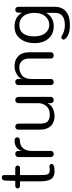

<svg xmlns="http://www.w3.org/2000/svg" viewBox="663 -1293 814 2180"><g transform="rotate(-90 1070.0 -203.0)"><path d="M298.9 -25.3Q298.9 9.2 217.2 9.2Q156.3 9.2 131 -24.1Q103.4 -59.8 101.1 -141.4V-382.8H50.6Q36.8 -382.8 28.7 -391.4Q20.7 -400 20.7 -409.2Q20.7 -418.4 27.6 -427.6Q34.5 -436.8 50.6 -436.8H105.7L110.3 -560.9Q112.6 -574.7 123 -582.2Q133.3 -589.7 144.8 -589.7Q156.3 -589.7 164.4 -582.8Q172.4 -575.9 172.4 -560.9V-436.8H251.7Q265.5 -436.8 273 -427.6Q280.5 -418.4 280.5 -409.2Q280.5 -397.7 273 -390.2Q265.5 -382.8 251.7 -382.8H172.4V-179.3Q172.4 -94.3 178.2 -76.4Q183.9 -58.6 196.6 -51.7Q209.2 -44.8 227.6 -44.8L272.4 -48.3Q285.1 -48.3 292 -40.2Q298.9 -32.2 298.9 -25.3Z M446 -363.2Q473.6 -444.8 566.7 -444.8Q583.9 -444.8 592.5 -435.1Q601.1 -425.3 601.1 -414.4Q601.1 -403.4 592.5 -393.7Q583.9 -383.9 560.9 -383.9Q537.9 -383.9 514.9 -374.7Q492 -365.5 477 -348.3Q446 -310.3 446 -248.3V-32.2Q446 -16.1 434.5 -8Q423 0 413.8 0Q404.6 0 398.9 -1.7Q393.1 -3.4 387.4 -9.2Q377 -16.1 377 -32.2V-402.3Q377 -417.2 387.4 -427Q397.7 -436.8 413.2 -436.8Q428.7 -436.8 437.4 -427Q446 -417.2 446 -402.3Z M1059.8 -32.2Q1059.8 -16.1 1047.7 -8Q1035.6 0 1027 0Q1018.4 0 1011.5 -1.7Q1004.6 -3.4 1000 -9.2Q988.5 -17.2 988.5 -32.2V-72.4Q960.9 -11.5 887.4 3.4Q864.4 9.2 837.9 9.2Q811.5 9.2 782.8 0Q754 -9.2 733.3 -29.9Q687.4 -73.6 687.4 -160.9V-402.3Q687.4 -418.4 697.7 -427.6Q708 -436.8 721.8 -436.8Q735.6 -436.8 746 -427.6Q756.3 -418.4 756.3 -402.3V-155.2Q756.3 -93.1 781.6 -69Q806.9 -44.8 857.5 -44.8Q942.5 -44.8 974.7 -113.8Q987.4 -137.9 988.5 -169V-402.3Q988.5 -418.4 1000 -427.6Q1011.5 -436.8 1025.3 -436.8Q1039.1 -436.8 1049.4 -427.6Q1059.8 -418.4 1059.8 -402.3Z M1194.3 -403.4Q1194.3 -418.4 1205.7 -427.6Q1217.2 -436.8 1228.7 -436.8Q1252.9 -436.8 1259.8 -418.4Q1266.7 -400 1263.2 -363.2Q1277 -397.7 1323 -423Q1363.2 -444.8 1402.9 -444.8Q1442.5 -444.8 1470.1 -435.1Q1497.7 -425.3 1520.7 -404.6Q1566.7 -360.9 1566.7 -275.9V-32.2Q1566.7 -16.1 1554.6 -8Q1542.5 0 1529.9 0Q1516.1 0 1505.7 -8.6Q1495.4 -17.2 1495.4 -32.2V-280.5Q1495.4 -334.5 1465.5 -363.2Q1437.9 -390.8 1396.6 -390.8Q1341.4 -390.8 1302.3 -358.6Q1263.2 -324.1 1263.2 -252.9V-32.2Q1263.2 -16.1 1251.7 -8Q1240.2 0 1226.4 0Q1212.6 0 1203.4 -8.6Q1194.3 -17.2 1194.3 -32.2Z M1875.9 -389.7Q1747.1 -389.7 1747.1 -218.4Q1747.1 -137.9 1787.4 -92Q1821.8 -51.7 1877 -50.6Q1933.3 -50.6 1972.4 -93.1Q2013.8 -137.9 2013.8 -216.1Q2013.8 -333.3 1940.2 -374.7Q1914.9 -389.7 1875.9 -389.7ZM1857.5 -444.8Q1970.1 -444.8 2016.1 -358.6V-406.9Q2018.4 -420.7 2027.6 -428.7Q2036.8 -436.8 2049.4 -436.8Q2062.1 -436.8 2072.4 -427.6Q2082.8 -418.4 2082.8 -403.4V9.2Q2082.8 98.9 2025.3 142.5Q1973.6 183.9 1875.9 183.9Q1788.5 183.9 1744.8 154Q1710.3 128.7 1710.3 112.6Q1710.3 101.1 1717.8 93.7Q1725.3 86.2 1735.1 86.2Q1744.8 86.2 1754 92.5Q1763.2 98.9 1775.9 104.6Q1788.5 110.3 1801.1 114.9Q1834.5 126.4 1869.5 126.4Q1904.6 126.4 1930.5 120.7Q1956.3 114.9 1974.7 101.1Q2013.8 75.9 2013.8 13.8V-86.2Q1980.5 -23 1908 -4.6Q1885.1 0 1863.2 0Q1767.8 0 1717.2 -65.5Q1670.1 -124.1 1670.1 -216.1Q1670.1 -313.8 1717.2 -375.9Q1766.7 -444.8 1857.5 -444.8Z"/></g></svg>

Font: Mallanna
Style: Regular
Weight: 400
Designer: Purushoth Kumar Guthula
Foundry: Andhrapradesh Society for Knowledge Networks
Version: Version 1.0.4; ttfautohint (vUNKNOWN) -l 7 -r 28 -G 50 -x 13